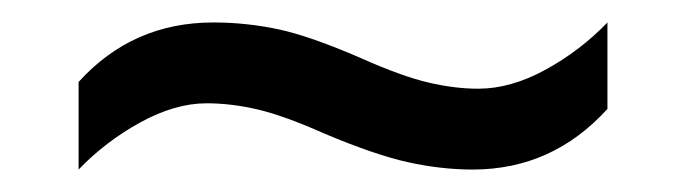

<svg xmlns="http://www.w3.org/2000/svg" viewBox="-20 -438 612 171"><path d="M269 -319Q233 -335 209.5 -340.5Q186 -346 164 -346Q136 -346 105 -329Q74 -312 50 -287V-365Q98 -418 170 -418Q199 -418 227.5 -412Q256 -406 302 -386Q338 -370 361.5 -364.5Q385 -359 406 -359Q435 -359 466 -376Q497 -393 521 -418V-341Q472 -287 401 -287Q373 -287 343.5 -293.5Q314 -300 269 -319Z"/></svg>

Font: Noto Sans Gunjala Gondi
Style: Regular
Weight: 400
Designer: Ek Type
Foundry: Ek Type
Version: Version 1.004